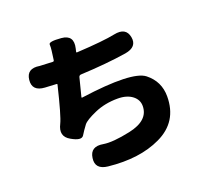

<svg xmlns="http://www.w3.org/2000/svg" viewBox="-143 -969 1287 1206"><g transform="rotate(-20 500.0 -365.5)"><path d="M383 62Q298 53 309 -21Q319 -95 403 -80Q463 -70 581 -95Q717 -124 717 -221Q717 -262 683 -289Q646 -318 584 -318Q499 -318 429.5 -287.5Q360 -257 342 -234Q318 -202 301 -174Q283 -146 219 -183Q154 -219 192 -293Q213 -335 260 -530Q261 -535 256 -535L180 -539Q95 -544 103 -618Q111 -692 195 -678Q203 -677 281 -674Q289 -674 290 -682Q293 -701 298 -742Q301 -763 300 -783Q299 -803 382 -796Q465 -789 445 -704L440 -683Q439 -678 444 -678Q626 -688 702 -704Q785 -721 798 -651Q811 -582 727 -568Q593 -547 420 -539Q408 -538 405 -526L374 -404Q373 -399 378 -400Q726 -448 804 -386.5Q882 -325 882 -225Q882 -55 731 16Q588 84 383 62Z"/></g></svg>

Font: Resource Han Rounded TW Heavy
Style: Regular
Weight: 900
Designer: Cyano Hao (round all glyphs); Ryoko NISHIZUKA 西塚涼子 (kana, bopomofo & ideographs); Paul D. Hunt (Latin, Greek & Cyrillic)
Foundry: Cyano Hao
Version: 0.990